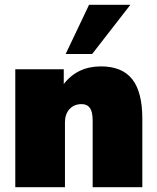

<svg xmlns="http://www.w3.org/2000/svg" viewBox="-20 -784 657 804"><path d="M576 -287V0H368V-279Q368 -316 356.5 -332Q345 -348 322 -348Q290 -348 271 -327Q252 -306 252 -272V0H44V-494H247V-432Q304 -506 403 -506Q491 -506 533.5 -452.5Q576 -399 576 -287ZM255 -558 353 -764H526L366 -558Z"/></svg>

Font: Nunito Sans Heavy
Style: Regular
Weight: 400
Designer: Vernon Adams
Foundry: Vernon Adams
Version: Version 2.500